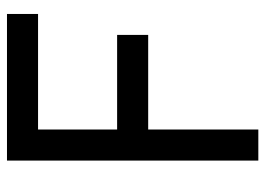

<svg xmlns="http://www.w3.org/2000/svg" viewBox="-125 -635 760 550"><g transform="rotate(-90 255.0 -360.0)"><path d="M70 0V-720H490V-631H159V-404.5H430V-315.5H159V0Z"/></g></svg>

Font: Manrope ExtraLight Medium
Style: Regular
Weight: 500
Version: Version 4.504